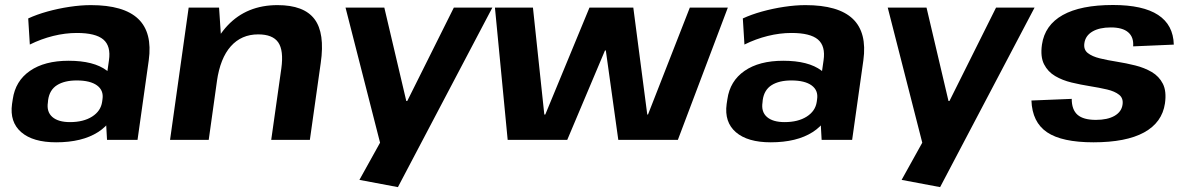

<svg xmlns="http://www.w3.org/2000/svg" viewBox="-20 -571 4831 784"><path d="M406.2 -194.1 424.9 -324.7Q433.4 -383 401.9 -409.7Q370.4 -436.4 293.9 -436.4Q246.4 -436.4 197.1 -424.2Q147.9 -412 101.8 -389.1L95.2 -495.7Q129.4 -511.6 173.4 -523.9Q217.4 -536.1 263.8 -543.1Q310.3 -550.1 350.9 -550.1Q485.5 -550.1 544.3 -494Q603 -437.9 587.4 -324.7L541.6 0H417ZM209.3 10.1Q114.5 10.1 66.8 -31.2Q19.1 -72.5 29.1 -146.1L32.1 -165.7Q42.6 -240.3 102.3 -281.6Q161.9 -322.9 260.3 -322.9Q363.1 -322.9 416.2 -282.9Q469.3 -242.8 458.8 -169.2L455.9 -148.1Q445.9 -73.5 380.5 -31.7Q315.1 10.1 209.3 10.1ZM265.8 -72.4Q320.7 -72.4 356.1 -94.9Q391.5 -117.4 397 -155L398.5 -165.8Q403.9 -201.9 376.2 -222.2Q348.4 -242.5 293.5 -242.5Q243.5 -242.5 213 -223.4Q182.5 -204.3 176.5 -162.9L175.6 -153Q169.6 -114.5 193.7 -93.4Q217.7 -72.4 265.8 -72.4Z M1128.8 -291.9Q1138.8 -365 1116.2 -397.8Q1093.7 -430.6 1034.2 -430.6Q965.8 -430.6 922.4 -381.9Q879.1 -333.2 865.7 -239.3L796.9 -157.3L807.4 -227.4Q831 -384 909.4 -467Q987.9 -550.1 1113.2 -550.1Q1221.1 -550.1 1264.2 -493Q1307.3 -435.9 1289.7 -314L1245.3 0H1087.5ZM750.4 -540H874.5L885.3 -378.6L832.3 0H674.4Z M1447.6 163.5 1564.2 -46.5 1537.8 34.7 1390.9 -540H1549.3L1639 -158.7H1643L1833.2 -540H1990.5L1604.8 193.1Z M2001 -540H2156.2L2202.6 -103.4H2206.6L2387 -540H2566L2623 -103.4H2626L2796.8 -540H2952L2748 0H2504.7L2453.8 -364.9H2450.3L2296.3 0H2053Z M3324.2 -194.1 3342.9 -324.7Q3351.4 -383 3319.9 -409.7Q3288.4 -436.4 3211.9 -436.4Q3164.4 -436.4 3115.1 -424.2Q3065.9 -412 3019.8 -389.1L3013.2 -495.7Q3047.4 -511.6 3091.4 -523.9Q3135.4 -536.1 3181.8 -543.1Q3228.3 -550.1 3268.9 -550.1Q3403.5 -550.1 3462.3 -494Q3521 -437.9 3505.4 -324.7L3459.6 0H3335ZM3127.3 10.1Q3032.5 10.1 2984.8 -31.2Q2937.1 -72.5 2947.1 -146.1L2950.1 -165.7Q2960.6 -240.3 3020.3 -281.6Q3079.9 -322.9 3178.3 -322.9Q3281.1 -322.9 3334.2 -282.9Q3387.3 -242.8 3376.8 -169.2L3373.9 -148.1Q3363.9 -73.5 3298.5 -31.7Q3233.1 10.1 3127.3 10.1ZM3183.8 -72.4Q3238.7 -72.4 3274.1 -94.9Q3309.5 -117.4 3315 -155L3316.5 -165.8Q3321.9 -201.9 3294.2 -222.2Q3266.4 -242.5 3211.5 -242.5Q3161.5 -242.5 3131 -223.4Q3100.5 -204.3 3094.5 -162.9L3093.6 -153Q3087.6 -114.5 3111.7 -93.4Q3135.7 -72.4 3183.8 -72.4Z M3661.6 163.5 3778.2 -46.5 3751.8 34.7 3604.9 -540H3763.3L3853 -158.7H3857L4047.2 -540H4204.5L3818.8 193.1Z M4445 10.1Q4316.1 10.1 4255.5 -30.9Q4194.8 -72 4191.7 -160.6L4356.2 -167.3Q4356.2 -123.1 4379.9 -102.3Q4403.6 -81.5 4455 -81.5Q4502.4 -81.5 4531.1 -98Q4559.7 -114.6 4563.7 -143.7Q4567.6 -169.9 4549.8 -184Q4532 -198.2 4500.5 -205.6Q4468.9 -213 4431.1 -219Q4393.3 -225 4355.8 -234Q4318.2 -243 4288.5 -260.5Q4258.7 -278.1 4243.2 -308.6Q4227.6 -339.2 4234.6 -388.7Q4246.2 -468.4 4319.4 -509.5Q4392.6 -550.6 4525 -550.6Q4646.9 -550.6 4708.9 -510Q4770.9 -469.5 4773 -388.8L4607 -381.7Q4610 -419.3 4586.7 -439.2Q4563.5 -459 4516 -459Q4469.2 -459 4440.7 -442.2Q4412.3 -425.4 4407.9 -394.9Q4403.9 -368.6 4421.7 -354.5Q4439.5 -340.4 4471.1 -332.7Q4502.6 -325 4540.4 -319.1Q4578.2 -313.1 4615.5 -303.8Q4652.8 -294.5 4682.9 -277Q4712.9 -259.4 4728.4 -228.9Q4743.9 -198.4 4736.9 -148.8Q4725.4 -70.6 4651.6 -30.2Q4577.9 10.1 4445 10.1Z"/></svg>

Font: Pathway Extreme 8pt Thin
Style: Italic
Weight: 100
Italic angle: -8°
Designer: Eduardo Rodriguez Tunni
Foundry: Eduardo Rodriguez Tunni
Version: Version 1.000